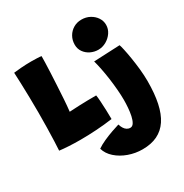

<svg xmlns="http://www.w3.org/2000/svg" viewBox="-220 -898 1278 1335"><g transform="rotate(-30 419.5 -231.0)"><path d="M31.5 -15.5Q33.5 -43 35.2 -90Q37 -137 38.2 -195.5Q39.5 -254 39.5 -316.5Q39.5 -379 38.2 -440Q37 -501 35.2 -553.2Q33.5 -605.5 31.5 -641Q50 -643.5 90.2 -646.8Q130.5 -650 174 -650Q193 -650 219 -649Q245 -648 254.5 -646Q254.5 -626.5 253.5 -593Q252.5 -559.5 250.5 -515Q248.5 -470.5 245.5 -418Q242.5 -365.5 239 -308.5Q237.5 -284.5 235.2 -259Q233 -233.5 230.5 -213Q273 -215.5 308 -217Q343 -218.5 376.5 -219Q410 -219.5 446.5 -219.5Q449.5 -204.5 451.8 -169.2Q454 -134 455.5 -93.8Q457 -53.5 457 -24Q394.5 -15 326.8 -10.8Q259 -6.5 198 -6.5Q150.5 -6.5 106.5 -9Q62.5 -11.5 31.5 -15.5ZM806 -126.5Q806 -27 790.2 47Q774.5 121 742 169.8Q709.5 218.5 659.2 242.8Q609 267 540 267Q482.5 267 428.8 247.8Q375 228.5 336.5 194.2Q298 160 285.5 115.5Q311.5 97.5 347.8 81.2Q384 65 419.5 52.5Q455 40 479 33Q484 50.5 492.5 64.5Q501 78.5 513.2 86.5Q525.5 94.5 540.5 94.5Q558 94.5 569.2 75.8Q580.5 57 586.8 27.5Q593 -2 595.5 -35Q598 -68 598 -96Q598 -134 594.2 -179.5Q590.5 -225 584 -271.8Q577.5 -318.5 569.2 -359.8Q561 -401 552.5 -431L762 -440.5Q766 -431.5 773.2 -398.8Q780.5 -366 788 -320Q795.5 -274 800.8 -223.2Q806 -172.5 806 -126.5ZM620.5 -727.5Q657.5 -727.5 687.2 -711.2Q717 -695 734.5 -668.5Q752 -642 752 -610.5Q752 -577.5 733 -549.2Q714 -521 683.8 -503.8Q653.5 -486.5 619.5 -486.5Q587.5 -486.5 558.5 -500.5Q529.5 -514.5 511.5 -540Q493.5 -565.5 493.5 -599Q493.5 -635 510.2 -664.2Q527 -693.5 555.8 -710.5Q584.5 -727.5 620.5 -727.5Z"/></g></svg>

Font: Grandstander Thin Black
Style: Regular
Weight: 900
Version: Version 1.200